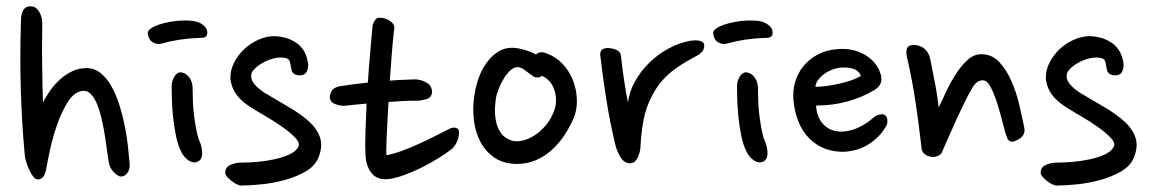

<svg xmlns="http://www.w3.org/2000/svg" viewBox="-20 -639 3561 595"><path d="M111 -568Q111 -544 110.5 -514Q110 -484 110.5 -452Q111 -420 111.5 -386Q112 -352 113 -321Q123 -341 137 -360.5Q151 -380 168.5 -395Q186 -410 205.5 -419Q225 -428 248 -428Q273 -428 292.5 -412Q312 -396 326.5 -369.5Q341 -343 351 -310.5Q361 -278 367.5 -244.5Q374 -211 377 -180.5Q380 -150 382 -128Q382 -112 374 -102Q366 -92 355 -92Q347 -92 335.5 -102.5Q324 -113 319 -128Q316 -140 313 -163Q310 -186 306 -212.5Q302 -239 296 -266Q290 -293 281.5 -314.5Q273 -336 261 -348Q249 -360 233 -357Q208 -352 189.5 -322Q171 -292 157.5 -254Q144 -216 135.5 -177Q127 -138 123 -114Q119 -96 112.5 -89.5Q106 -83 98 -83Q90 -83 83.5 -91Q77 -99 71.5 -110.5Q66 -122 62 -134.5Q58 -147 57 -156Q52 -210 49 -259.5Q46 -309 44.5 -359Q43 -409 43 -461.5Q43 -514 45 -574Q45 -624 81 -619Q93 -617 102 -601.5Q111 -586 111 -568Z M622 -533Q620 -523 608 -522Q596 -521 588 -521Q563 -520 536.5 -516Q510 -512 481 -504Q469 -500 455 -507Q441 -514 438 -535Q438 -543 444 -548Q450 -553 458 -557Q471 -563 489 -567.5Q507 -572 525.5 -574Q544 -576 561 -575.5Q578 -575 589 -572Q605 -567 614.5 -557Q624 -547 622 -533ZM599 -200Q606 -184 606.5 -165.5Q607 -147 596 -140Q582 -131 566 -141Q550 -151 542 -168Q531 -189 525 -219.5Q519 -250 516 -280Q513 -310 512.5 -336Q512 -362 512 -375Q513 -389 520 -401Q527 -413 538 -415Q556 -414 567 -398.5Q578 -383 577 -360Q577 -342 578 -320Q579 -298 582 -276Q585 -254 589 -233.5Q593 -213 599 -200Z M883 -424Q881 -435 879 -445Q877 -455 869 -458Q852 -463 833 -459Q814 -455 798 -446.5Q782 -438 771 -427.5Q760 -417 759 -409Q756 -394 767 -380Q778 -366 799 -352Q834 -331 872 -309Q910 -287 936 -264Q962 -241 971.5 -213.5Q981 -186 967 -151Q956 -124 926 -107Q896 -90 860 -80.5Q824 -71 788 -67.5Q752 -64 727 -64Q721 -64 712.5 -68.5Q704 -73 696.5 -79Q689 -85 683.5 -91.5Q678 -98 678 -103Q678 -121 694 -128Q710 -135 727 -135Q751 -135 778.5 -137.5Q806 -140 831 -145.5Q856 -151 876 -160Q896 -169 904 -183Q911 -195 895.5 -211.5Q880 -228 854.5 -246Q829 -264 799.5 -281Q770 -298 749 -312Q728 -326 713 -345.5Q698 -365 694 -394Q693 -420 705 -444Q717 -468 736.5 -486.5Q756 -505 781 -516Q806 -527 831 -527Q874 -525 902 -503.5Q930 -482 935 -440Q935 -426 930.5 -417Q926 -408 915 -406Q901 -404 892.5 -409.5Q884 -415 883 -424Z M1262 -393Q1281 -394 1300 -384Q1319 -374 1319 -353Q1317 -336 1300.5 -331.5Q1284 -327 1274 -327Q1254 -327 1231 -326Q1208 -325 1184 -323Q1182 -290 1180.5 -261Q1179 -232 1178 -209.5Q1177 -187 1177 -173Q1177 -159 1178 -158Q1200 -162 1225.5 -171.5Q1251 -181 1276.5 -192.5Q1302 -204 1326.5 -216.5Q1351 -229 1373 -240Q1383 -245 1391.5 -243Q1400 -241 1402 -234Q1404 -223 1399 -207Q1394 -191 1381 -178Q1366 -166 1341.5 -150.5Q1317 -135 1289 -121Q1261 -107 1232.5 -96.5Q1204 -86 1182 -84Q1149 -81 1132 -102Q1115 -123 1113 -155Q1111 -187 1112.5 -229Q1114 -271 1116 -318Q1097 -316 1079.5 -314.5Q1062 -313 1046 -311Q1033 -311 1017.5 -317Q1002 -323 1002 -340Q1002 -346 1007 -356Q1012 -366 1029 -371Q1070 -378 1120 -383Q1123 -430 1127 -474Q1131 -518 1134 -554Q1135 -566 1141 -575Q1147 -584 1154 -584Q1171 -585 1186.5 -575.5Q1202 -566 1202 -554Q1198 -520 1194.5 -477Q1191 -434 1188 -389Q1208 -391 1226.5 -391.5Q1245 -392 1262 -393Z M1673 -474Q1703 -463 1723.5 -441Q1744 -419 1755 -391.5Q1766 -364 1767.5 -335Q1769 -306 1761 -281Q1750 -253 1733 -226Q1716 -199 1694 -178Q1672 -157 1644 -144Q1616 -131 1582 -131Q1541 -131 1513 -150Q1485 -169 1469 -199Q1453 -229 1448.5 -267Q1444 -305 1450 -343Q1454 -371 1463.5 -397.5Q1473 -424 1488 -444.5Q1503 -465 1522.5 -478Q1542 -491 1567 -491Q1581 -491 1602 -485.5Q1623 -480 1641 -470Q1654 -482 1673 -474ZM1635 -401Q1624 -408 1609.5 -419.5Q1595 -431 1584 -431Q1572 -431 1560.5 -420Q1549 -409 1540.5 -394.5Q1532 -380 1526 -365Q1520 -350 1518 -341Q1515 -326 1514 -305Q1513 -284 1517 -263.5Q1521 -243 1532.5 -226.5Q1544 -210 1567 -203Q1581 -199 1600 -203.5Q1619 -208 1637.5 -220Q1656 -232 1672.5 -252Q1689 -272 1698 -298Q1708 -327 1698.5 -358.5Q1689 -390 1660 -404Q1653 -399 1646 -399Q1639 -399 1635 -401Z M2146 -470Q2128 -460 2108.5 -449Q2089 -438 2069.5 -423.5Q2050 -409 2032.5 -389.5Q2015 -370 2001 -343Q1981 -305 1974 -265.5Q1967 -226 1965 -188Q1965 -170 1956.5 -151.5Q1948 -133 1933 -133Q1914 -133 1902.5 -152.5Q1891 -172 1887 -190Q1870 -261 1859 -330.5Q1848 -400 1840 -469Q1840 -483 1848.5 -487Q1857 -491 1868 -490Q1880 -489 1891 -484Q1902 -479 1904 -468Q1908 -431 1914 -390.5Q1920 -350 1926 -321Q1930 -355 1948 -387Q1966 -419 1992.5 -445Q2019 -471 2052.5 -489Q2086 -507 2121 -513Q2136 -515 2146 -513Q2156 -511 2160 -506Q2164 -501 2161.5 -490Q2159 -479 2146 -470Z M2374 -533Q2372 -523 2360 -522Q2348 -521 2340 -521Q2315 -520 2288.5 -516Q2262 -512 2233 -504Q2221 -500 2207 -507Q2193 -514 2190 -535Q2190 -543 2196 -548Q2202 -553 2210 -557Q2223 -563 2241 -567.5Q2259 -572 2277.5 -574Q2296 -576 2313 -575.5Q2330 -575 2341 -572Q2357 -567 2366.5 -557Q2376 -547 2374 -533ZM2351 -200Q2358 -184 2358.5 -165.5Q2359 -147 2348 -140Q2334 -131 2318 -141Q2302 -151 2294 -168Q2283 -189 2277 -219.5Q2271 -250 2268 -280Q2265 -310 2264.5 -336Q2264 -362 2264 -375Q2265 -389 2272 -401Q2279 -413 2290 -415Q2308 -414 2319 -398.5Q2330 -383 2329 -360Q2329 -342 2330 -320Q2331 -298 2334 -276Q2337 -254 2341 -233.5Q2345 -213 2351 -200Z M2690 -360Q2651 -337 2606 -324.5Q2561 -312 2509 -312Q2511 -277 2529 -256.5Q2547 -236 2574 -232Q2590 -230 2606.5 -233Q2623 -236 2637.5 -242.5Q2652 -249 2664 -257Q2676 -265 2685 -273Q2694 -281 2704 -283.5Q2714 -286 2719 -284Q2733 -279 2729 -254Q2713 -222 2683 -199.5Q2653 -177 2616 -171Q2584 -165 2550 -174Q2516 -183 2489 -209Q2466 -232 2454 -263Q2442 -294 2439 -327Q2436 -358 2444.5 -386Q2453 -414 2471 -435.5Q2489 -457 2516 -471Q2543 -485 2579 -487Q2622 -490 2657 -471Q2692 -452 2706 -418Q2714 -399 2710.5 -385Q2707 -371 2690 -360ZM2575 -428Q2565 -426 2553.5 -421Q2542 -416 2532.5 -408.5Q2523 -401 2515.5 -391.5Q2508 -382 2507 -370Q2524 -370 2544.5 -373Q2565 -376 2584.5 -380.5Q2604 -385 2620.5 -391Q2637 -397 2648 -404Q2640 -423 2618.5 -427.5Q2597 -432 2575 -428Z M2863 -455Q2866 -440 2869.5 -421.5Q2873 -403 2877 -383.5Q2881 -364 2884 -344Q2887 -324 2889 -306Q2901 -332 2915 -361Q2929 -390 2945.5 -414.5Q2962 -439 2980.5 -455Q2999 -471 3021 -471Q3054 -471 3076.5 -447Q3099 -423 3114.5 -387.5Q3130 -352 3139 -313Q3148 -274 3154 -244Q3160 -217 3130 -204Q3116 -197 3109 -202Q3102 -207 3101 -212Q3096 -224 3088.5 -254Q3081 -284 3071.5 -315Q3062 -346 3050 -369Q3038 -392 3023 -390Q3005 -389 2991 -363Q2979 -342 2966.5 -316.5Q2954 -291 2942 -264.5Q2930 -238 2918.5 -211.5Q2907 -185 2897 -163Q2890 -156 2879.5 -153.5Q2869 -151 2858 -155Q2848 -158 2842 -165Q2836 -172 2836 -179Q2827 -257 2817.5 -321Q2808 -385 2793 -452Q2786 -475 2790.5 -488.5Q2795 -502 2820 -499Q2855 -493 2863 -455Z M3410 -424Q3408 -435 3406 -445Q3404 -455 3396 -458Q3379 -463 3360 -459Q3341 -455 3325 -446.5Q3309 -438 3298 -427.5Q3287 -417 3286 -409Q3283 -394 3294 -380Q3305 -366 3326 -352Q3361 -331 3399 -309Q3437 -287 3463 -264Q3489 -241 3498.5 -213.5Q3508 -186 3494 -151Q3483 -124 3453 -107Q3423 -90 3387 -80.5Q3351 -71 3315 -67.5Q3279 -64 3254 -64Q3248 -64 3239.5 -68.5Q3231 -73 3223.5 -79Q3216 -85 3210.5 -91.5Q3205 -98 3205 -103Q3205 -121 3221 -128Q3237 -135 3254 -135Q3278 -135 3305.5 -137.5Q3333 -140 3358 -145.5Q3383 -151 3403 -160Q3423 -169 3431 -183Q3438 -195 3422.5 -211.5Q3407 -228 3381.5 -246Q3356 -264 3326.5 -281Q3297 -298 3276 -312Q3255 -326 3240 -345.5Q3225 -365 3221 -394Q3220 -420 3232 -444Q3244 -468 3263.5 -486.5Q3283 -505 3308 -516Q3333 -527 3358 -527Q3401 -525 3429 -503.5Q3457 -482 3462 -440Q3462 -426 3457.5 -417Q3453 -408 3442 -406Q3428 -404 3419.5 -409.5Q3411 -415 3410 -424Z"/></svg>

Font: Nanum Pen
Style: Regular
Weight: 400
Designer: Doo-yul Kwak; Hyunghwan Choi; Nicolas Noh;
Foundry: NHN Corporation
Version: Version 1.10